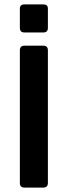

<svg xmlns="http://www.w3.org/2000/svg" viewBox="-20 -850 307 870"><path d="M197 -622V-21Q197 0 176 0H91Q70 0 70 -21V-622Q70 -643 91 -643H176Q197 -643 197 -622ZM70 -724V-810Q70 -830 90 -830H177Q197 -830 197 -811V-724Q197 -703 177 -703H90Q70 -703 70 -724Z"/></svg>

Font: Rajdhani
Style: Bold
Weight: 700
Designer: Satya Rajpurohit, Jyotish Sonowal
Foundry: Indian Type Foundry
Version: Version 1.201 February 1, 2022